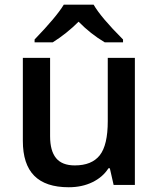

<svg xmlns="http://www.w3.org/2000/svg" viewBox="-20 -786 675 816"><path d="M425.3 -606Q365.2 -641.6 314 -693.8Q263.7 -643.6 204.1 -606H127V-618.2Q220.2 -714.8 251 -766.1H377.9Q408.7 -712.4 502.9 -618.2V-606ZM462.9 0 446.8 -70.8H440.9Q417 -33.2 372.8 -11.7Q328.6 9.8 272 9.8Q173.8 9.8 125.5 -39.1Q77.1 -87.9 77.1 -187V-540H192.9V-207Q192.9 -145 218.3 -114Q243.7 -83 297.9 -83Q370.1 -83 404.1 -126.2Q438 -169.4 438 -271V-540H553.2V0Z"/></svg>

Font: TypoPRO Open Sans
Style: Regular
Weight: 600
Foundry: Ascender Corporation
Version: Version 1.10